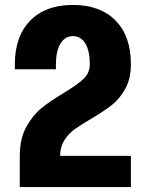

<svg xmlns="http://www.w3.org/2000/svg" viewBox="-20 -756 574 776"><path d="M350 -277Q307 -252 282 -234Q257 -216 240 -189Q223 -162 223 -126H509V0H60V-126Q60 -195 86 -242.5Q112 -290 147 -318.5Q182 -347 237 -380Q292 -413 317.5 -437Q343 -461 343 -497Q343 -550 325 -580Q307 -610 275 -610Q243 -610 224.5 -580Q206 -550 206 -496V-476H40V-496Q40 -609 102 -672.5Q164 -736 274 -736H275Q385 -736 447 -673Q509 -610 509 -497V-496Q509 -438 486.5 -397.5Q464 -357 432.5 -332Q401 -307 350 -277Z"/></svg>

Font: Akshar
Style: Bold
Weight: 700
Designer: Tall Chai
Foundry: Tall Chai
Version: Version 1.000